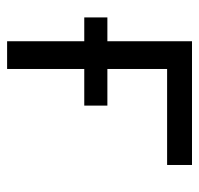

<svg xmlns="http://www.w3.org/2000/svg" viewBox="-30 -530 560 540"><g transform="rotate(90 250.0 -260.0)"><path d="M96 0V-217H29V-282H96V-520H444V-450H174V-282H277V-217H174V0Z"/></g></svg>

Font: Iosevka SS18
Style: Regular
Weight: 400
Monospace: yes
Designer: Belleve Invis
Foundry: Belleve Invis
Version: Version 25.1.1; ttfautohint (v1.8.4)